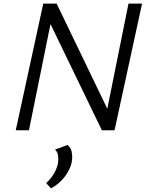

<svg xmlns="http://www.w3.org/2000/svg" viewBox="-20 -720 815 1061"><path d="M67 0 219 -700H293L573 -119L690 -700H765L613 0H543L259 -587L140 0ZM235 292Q259 270 276 242.5Q293 215 300 185Q302 171 302 159Q302 148 299.5 133.5Q297 119 284 107L353 81Q372 98 375.5 116Q379 134 379 147Q379 162 376 178Q372 197 362 217.5Q352 238 337 257.5Q322 277 303 293Q284 309 262 321Z"/></svg>

Font: Isabella Sans
Style: Italic
Weight: 400
Italic angle: -12°
Designer: Christian Thalmann (Catharsis Fonts), Cristiano Sobral
Foundry: The Isabella Sans Project Authors
Version: Version 2.026; ttfautohint (v1.8.4.7-5d5b-dirty)